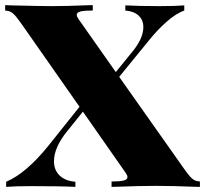

<svg xmlns="http://www.w3.org/2000/svg" viewBox="-26 -729 800 749"><path d="M753.9 -21V0L731.4 -0.5Q645 -3.9 583 -3.9Q518.1 -3.9 430.2 -0.5L409.2 0V-21Q441.4 -21 456.3 -24.7Q471.2 -28.3 471.2 -38.1Q471.2 -44.9 463.9 -55.2L297.4 -293.5L235.8 -216.8Q184.6 -153.8 184.6 -99.6Q184.6 -65.4 206.8 -44.2Q229 -22.9 268.1 -20V0Q210.9 -2.9 95.2 -2.9Q31.2 -2.9 -2 0V-20Q76.2 -52.7 164.1 -162.1L284.2 -312.5L56.2 -638.2Q41 -659.2 32.7 -668.7Q24.4 -678.2 15.9 -682.6Q7.3 -687 -5.9 -688V-709Q-0.5 -709 18.1 -708Q136.7 -705.1 174.8 -705.1Q232.9 -705.1 314.9 -708.5L335.9 -709V-688Q303.2 -688 288.3 -684.3Q273.4 -680.7 273.4 -670.9Q273.4 -664.1 280.8 -653.8L425.8 -447.8L482.9 -518.1Q533.2 -576.2 533.2 -623Q533.2 -650.9 514.9 -668Q496.6 -685.1 462.9 -688V-708Q520 -705.1 596.2 -705.1Q660.2 -705.1 692.9 -708V-688Q660.6 -676.3 625 -645Q589.4 -613.8 558.1 -575.2L439 -429.2L691.9 -70.8Q707 -49.8 715.3 -40.3Q723.6 -30.8 732.2 -26.4Q740.7 -22 753.9 -21Z"/></svg>

Font: TypoPRO Playfair Display
Style: Regular
Weight: 900
Designer: Claus Eggers Sørensen
Foundry: Claus Eggers Sørensen
Version: Version 1.004;PS 001.004;hotconv 1.0.70;makeotf.lib2.5.58329